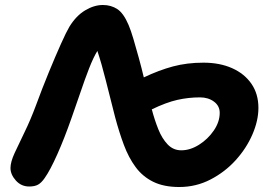

<svg xmlns="http://www.w3.org/2000/svg" viewBox="-20 -732 1084 769"><path d="M698 17Q636 17 593.5 -4Q551 -25 523 -63Q495 -101 476 -152Q457 -203 441 -263Q420 -345 403.5 -411Q387 -477 370 -528Q354 -502 337 -458.5Q320 -415 302.5 -363Q285 -311 266 -258Q238 -178 209.5 -114Q181 -50 159 -19Q146 0 132.5 7.5Q119 15 97 15Q65 15 43.5 -9Q22 -33 22 -59Q22 -83 38.5 -119Q55 -155 78.5 -203Q102 -251 124 -310Q149 -378 175.5 -442.5Q202 -507 224 -556Q246 -605 258 -625Q285 -669 321 -690.5Q357 -712 392 -712Q425 -712 450 -695.5Q475 -679 495 -632Q504 -611 514.5 -575.5Q525 -540 536 -500Q547 -460 556 -422Q617 -451 673 -466Q729 -481 795 -481Q860 -481 909.5 -459Q959 -437 987 -396.5Q1015 -356 1015 -300Q1015 -249 991 -193.5Q967 -138 924 -90.5Q881 -43 823 -13Q765 17 698 17ZM781 -342Q735 -342 690.5 -332Q646 -322 588 -294Q599 -252 614 -214.5Q629 -177 651.5 -153.5Q674 -130 706 -130Q742 -130 777.5 -152.5Q813 -175 836.5 -209.5Q860 -244 860 -280Q860 -308 837 -325Q814 -342 781 -342Z"/></svg>

Font: Shantell Sans Normal
Style: Bold
Weight: 700
Designer: Stephen Nixon, Anya Danilova, Shantell Martin
Foundry: Arrow Type
Version: Version 1.009;[a7da0bfa3]